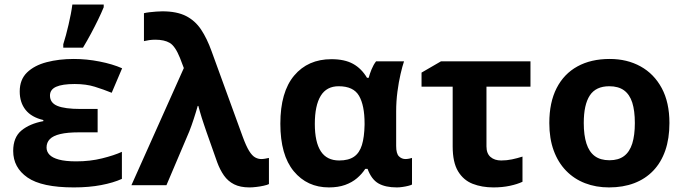

<svg xmlns="http://www.w3.org/2000/svg" viewBox="-20 -816 3015 846"><path d="M410.2 -335.9V-232.9H328.1Q276.9 -232.9 245.4 -225.3Q213.9 -217.8 199.5 -202.9Q185.1 -188 185.1 -166Q185.1 -147.9 198 -134.3Q210.9 -120.6 239.7 -112.8Q268.6 -105 315.9 -105Q377 -105 429.9 -118.2Q482.9 -131.3 517.1 -147V-27.8Q479.5 -10.7 425.8 -0.5Q372.1 9.8 305.2 9.8Q164.1 9.8 101.1 -33.9Q38.1 -77.6 38.1 -150.9Q38.1 -210.9 74.5 -241Q110.8 -271 170.9 -282.2V-287.1Q118.7 -299.3 92.8 -331.8Q66.9 -364.3 66.9 -413.1Q66.9 -465.3 99.1 -496.6Q131.3 -527.8 185.5 -542Q239.7 -556.2 305.2 -556.2Q361.8 -556.2 418.9 -544.9Q476.1 -533.7 518.1 -515.1L472.2 -407.2Q436 -421.9 397.7 -433.8Q359.4 -445.8 309.1 -445.8Q254.4 -445.8 227.3 -433.6Q200.2 -421.4 200.2 -395Q200.2 -362.8 232.9 -349.4Q265.6 -335.9 335 -335.9ZM258.8 -606V-621.1Q264.6 -638.7 270.5 -660.9Q276.4 -683.1 282 -707Q287.6 -731 292 -753.9Q296.4 -776.9 298.8 -795.9H437V-784.2Q426.3 -758.3 412.1 -729Q397.9 -699.7 381.3 -668.7Q364.7 -637.7 345.7 -606Z M559.1 0 790 -516.1 772.9 -561Q752 -612.8 728 -627Q704.1 -641.1 664.1 -641.1Q650.4 -641.1 637.2 -639.2Q624 -637.2 614.3 -634.8V-757.8Q623.5 -760.3 637.9 -762Q652.3 -763.7 668 -764.9Q683.6 -766.1 695.3 -766.1Q758.8 -766.1 799.3 -745.6Q839.8 -725.1 866 -685.8Q892.1 -646.5 912.1 -590.8L1049.3 -213.9Q1064.5 -172.4 1077.6 -151.1Q1090.8 -129.9 1104 -122.6Q1117.2 -115.2 1131.3 -115.2Q1138.7 -115.2 1147.5 -116.7Q1156.2 -118.2 1165 -120.1V-4.9Q1157.2 -1 1141.6 2.4Q1126 5.9 1108.9 7.8Q1091.8 9.8 1079.1 9.8Q1038.6 9.8 1011.5 -3.9Q984.4 -17.6 966.8 -42.7Q949.2 -67.9 937 -101.1L890.1 -233.9Q884.3 -250 879.2 -265.9Q874 -281.7 869.1 -296.6Q864.3 -311.5 860.6 -325Q856.9 -338.4 854 -349.1H851.1Q843.8 -322.8 833.7 -292Q823.7 -261.2 814 -236.8L713.4 0Z M1474.6 -108.9Q1515.6 -108.9 1539.8 -125.5Q1564 -142.1 1574.7 -177Q1585.4 -211.9 1586.4 -266.1V-272Q1586.4 -351.6 1562 -393.8Q1537.6 -436 1472.2 -436Q1418.9 -436 1393.1 -393.6Q1367.2 -351.1 1367.2 -270Q1367.2 -189.9 1393.6 -149.4Q1419.9 -108.9 1474.6 -108.9ZM1429.2 9.8Q1333.5 9.8 1274.4 -61.5Q1215.3 -132.8 1215.3 -271Q1215.3 -410.6 1276.1 -482.9Q1336.9 -555.2 1440.4 -555.2Q1498.5 -555.2 1535.6 -534.7Q1572.8 -514.2 1597.2 -473.1H1604.5Q1608.9 -490.2 1617.2 -510.5Q1625.5 -530.8 1637.2 -545.9H1760.3Q1752.9 -524.4 1744.9 -489.5Q1736.8 -454.6 1731.2 -412.1Q1725.6 -369.6 1725.6 -325.2V-172.9Q1725.6 -139.2 1737.8 -127.2Q1750 -115.2 1766.6 -115.2Q1773.4 -115.2 1782.7 -116.9Q1792 -118.7 1795.4 -120.1V-2.9Q1790.5 0 1778.8 2.9Q1767.1 5.9 1753.4 7.8Q1739.7 9.8 1728.5 9.8Q1678.2 9.8 1647.5 -7.8Q1616.7 -25.4 1599.6 -71.8H1589.4Q1574.7 -49.3 1553 -30.8Q1531.2 -12.2 1500.7 -1.2Q1470.2 9.8 1429.2 9.8Z M2317.4 -545.9V-434.1H2123.5V-170.9Q2123.5 -139.6 2141.4 -124.3Q2159.2 -108.9 2188.5 -108.9Q2212.9 -108.9 2236.1 -113.8Q2259.3 -118.7 2282.2 -126V-15.1Q2259.8 -4.4 2226.6 2.7Q2193.4 9.8 2154.3 9.8Q2103.5 9.8 2062.7 -6.1Q2022 -22 1998.3 -61.3Q1974.6 -100.6 1974.6 -170.9V-434.1H1837.4V-496.1L1923.3 -545.9Z M2929.7 -273.9Q2929.7 -205.6 2911.4 -152.8Q2893.1 -100.1 2858.2 -63.7Q2823.2 -27.3 2774.2 -8.8Q2725.1 9.8 2663.6 9.8Q2606 9.8 2557.9 -8.8Q2509.8 -27.3 2474.4 -63.7Q2439 -100.1 2419.7 -152.8Q2400.4 -205.6 2400.4 -273.9Q2400.4 -364.7 2432.6 -427.7Q2464.8 -490.7 2524.4 -523.4Q2584 -556.2 2666.5 -556.2Q2743.2 -556.2 2802.5 -523.4Q2861.8 -490.7 2895.8 -427.7Q2929.7 -364.7 2929.7 -273.9ZM2552.2 -273.9Q2552.2 -220.2 2564 -183.6Q2575.7 -147 2600.6 -128.4Q2625.5 -109.9 2665.5 -109.9Q2705.1 -109.9 2729.7 -128.4Q2754.4 -147 2765.9 -183.6Q2777.3 -220.2 2777.3 -273.9Q2777.3 -328.1 2765.9 -364Q2754.4 -399.9 2729.5 -418Q2704.6 -436 2664.6 -436Q2605.5 -436 2578.9 -395.5Q2552.2 -355 2552.2 -273.9Z"/></svg>

Font: Wonky
Style: Regular
Weight: 400
Designer: Monotype Design Team
Foundry: Monotype Imaging Inc.
Version: Version 3.000